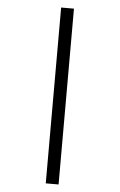

<svg xmlns="http://www.w3.org/2000/svg" viewBox="-64 -804 679 1089"><g transform="rotate(5 275.5 -259.5)"><path d="M239 -760H312V241H239Z"/></g></svg>

Font: Noto Sans Lao Looped
Style: Regular
Weight: 400
Designer: Mark Frömberg, Ben Mitchell
Foundry: The Fontpad Ltd
Version: Version 1.001